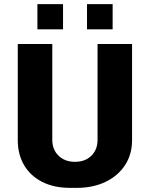

<svg xmlns="http://www.w3.org/2000/svg" viewBox="-20 -899 725 929"><path d="M319 10Q241 10 184 -19Q127 -48 96.5 -100Q66 -152 66 -221V-686H233V-222Q233 -175 263.5 -145.5Q294 -116 343 -116Q392 -116 422 -145.5Q452 -175 452 -222V-686H619V-221Q619 -152 585 -100Q551 -48 490.5 -19Q430 10 352 10ZM161 -757V-879H285V-757ZM401 -757V-879H525V-757Z"/></svg>

Font: Chivo Medium
Style: Bold
Weight: 700
Version: Version 2.002